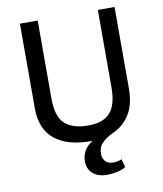

<svg xmlns="http://www.w3.org/2000/svg" viewBox="-97 -778 901 1063"><g transform="rotate(-10 354.0 -246.0)"><path d="M526 -700H620V-243Q620 -150 583 -93.5Q546 -37 482 -11Q450 5 427 28Q404 51 405 92Q406 115 421 131Q436 147 465 147Q475 147 487 144.5Q499 142 512 137L524 183Q507 195 477 201.5Q447 208 420 208Q369 208 339.5 182.5Q310 157 310 114Q310 78 326.5 52Q343 26 372 9H365Q230 9 159 -49.5Q88 -108 88 -223V-700H188V-261Q188 -159 232.5 -119Q277 -79 364 -79Q448 -79 487 -123Q526 -167 526 -264Z"/></g></svg>

Font: PT Sans Caption
Style: Regular
Weight: 400
Designer: A.Korolkova, O.Umpeleva, V.Yefimov
Foundry: ParaType Ltd
Version: Version 2.004W OFL